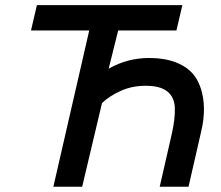

<svg xmlns="http://www.w3.org/2000/svg" viewBox="-20 -709 841 729"><path d="M182.6 0 318.8 -593.3H97.7L120.1 -689.5H672.4L649.9 -593.3H428.7L392.6 -448.2Q463.9 -488.8 545.4 -488.8Q612.8 -488.8 658.9 -467.5Q705.1 -446.3 727.1 -408Q749 -369.6 753.4 -316.7Q757.8 -263.7 741.7 -200.2L695.8 0H586.4L632.3 -200.7Q645.5 -259.3 643.8 -299.8Q642.1 -340.3 615.2 -361.8Q588.4 -383.3 533.2 -383.3Q481.4 -383.3 438.5 -364Q395.5 -344.7 367.2 -317.4L292 0Z"/></svg>

Font: HK Grotesk SemiBold Italic
Style: Regular
Weight: 600
Italic angle: -13°
Designer: Alfredo Marco Pradil and Stefan Peev
Foundry: Hanken Design Co.
Version: Version 1.000;PS 001.000;hotconv 1.0.88;makeotf.lib2.5.64775